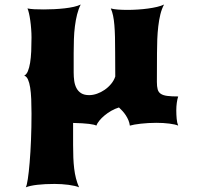

<svg xmlns="http://www.w3.org/2000/svg" viewBox="-20 -547 869 836"><path d="M117.2 -52.2Q117.2 -86.4 116 -115.5Q114.7 -144.5 111.3 -166Q107.9 -187.5 101.8 -200.9Q95.7 -214.4 85.4 -217.8Q95.2 -222.2 101.3 -236.8Q107.4 -251.5 111.1 -273.7Q114.7 -295.9 116 -324Q117.2 -352.1 117.2 -383.8Q117.2 -401.9 115.7 -421.1Q114.3 -440.4 111.8 -457.8Q109.4 -475.1 106.2 -489Q103 -502.9 99.6 -510.3Q110.8 -507.8 129.6 -506.8Q148.4 -505.9 170.9 -505.9Q192.9 -505.9 216.3 -507.1Q239.7 -508.3 261.5 -510.7Q283.2 -513.2 301.5 -517.3Q319.8 -521.5 331.5 -527.3Q321.8 -508.3 315.7 -484.1Q309.6 -460 306.2 -432.6Q302.7 -405.3 301.8 -375.7Q300.8 -346.2 300.8 -316.4V-231.4Q300.8 -212.4 303.2 -194.8Q305.7 -177.2 313 -163.3Q320.3 -149.4 333.5 -141.1Q346.7 -132.8 368.2 -132.8Q384.8 -132.8 402.3 -138.9Q419.9 -145 435.5 -155.8Q451.2 -166.5 463.6 -181.4Q476.1 -196.3 481.9 -213.9L481.4 -316.4Q481.4 -355 480.7 -384.8Q480 -414.6 478 -437.7Q476.1 -460.9 472.4 -478.5Q468.8 -496.1 462.4 -510.3Q474.1 -506.8 492.9 -505.4Q511.7 -503.9 534.7 -503.9Q556.2 -503.9 579.3 -505.4Q602.5 -506.8 624.3 -509.8Q646 -512.7 664.3 -517.1Q682.6 -521.5 694.3 -527.3Q684.1 -508.3 678.2 -484.1Q672.4 -460 669.2 -432.6Q666 -405.3 664.8 -375.7Q663.6 -346.2 663.6 -316.4L663.1 -190.4Q663.1 -170.4 666.5 -158Q669.9 -145.5 679.9 -138.7Q689.9 -131.8 708.3 -129.4Q726.6 -127 755.9 -127Q752 -115.7 749.8 -99.4Q747.6 -83 747.6 -66.4Q747.6 -47.9 749.3 -29.5Q751 -11.2 755.9 0Q744.1 -5.4 717.8 -8.8Q691.4 -12.2 660.2 -12.2Q643.1 -12.2 626 -11.2Q608.9 -10.3 593.5 -8.5Q578.1 -6.8 565.7 -4.6Q553.2 -2.4 545.4 0Q543.9 -12.2 539.1 -23.7Q534.2 -35.2 527.6 -45.2Q521 -55.2 513.2 -63.7Q505.4 -72.3 498 -79.1Q480.5 -73.7 464.4 -64.5Q448.2 -55.2 435.1 -44.2Q421.9 -33.2 412.6 -21.7Q403.3 -10.3 399.4 0Q392.6 -4.4 367.7 -7.6Q342.8 -10.7 298.3 -11.7V84Q298.3 113.8 299.3 139.2Q300.3 164.6 303 187Q305.7 209.5 310.8 229.5Q315.9 249.5 324.2 268.6Q316.9 265.1 304.9 262.5Q293 259.8 278.6 257.8Q264.2 255.9 248.5 254.9Q232.9 253.9 217.8 253.9Q174.8 253.9 143.1 257.6Q111.3 261.2 92.3 268.6Q96.7 261.2 101.1 232.7Q105.5 204.1 109.1 160.6Q112.8 117.2 115 62.5Q117.2 7.8 117.2 -52.2Z"/></svg>

Font: Arbutus
Style: Regular
Weight: 400
Designer: Karolina Lach
Foundry: Sorkin Type Co.
Version: Version 1.003